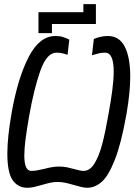

<svg xmlns="http://www.w3.org/2000/svg" viewBox="-20 -899 650 928"><path d="M166 -840H383V-879H443.5V-783H231V-739H166ZM15.5 -157Q15.5 -237 37 -358Q66.5 -523 118.8 -624Q171 -725 248 -725Q269 -725 284 -720.2Q299 -715.5 315 -707.5L306.5 -634Q290 -640 277.8 -642.2Q265.5 -644.5 253 -644.5Q206 -644.5 175 -557Q144 -469.5 120 -333.5Q109.5 -271.5 103.5 -226.2Q97.5 -181 97.5 -147.5Q97.5 -73 131 -73Q145.5 -73 159.2 -75.5Q173 -78 194.5 -83Q216 -88.5 232 -91.2Q248 -94 265.5 -94Q286.5 -94 303.5 -90.5Q320.5 -87 342 -81Q353 -78 364 -75.5Q375 -73 384 -73Q415 -73 437.2 -109.8Q459.5 -146.5 474.5 -204.2Q489.5 -262 504 -345.5Q516 -411.5 522.8 -462.8Q529.5 -514 529.5 -554Q529.5 -644.5 488 -644.5Q472.5 -644.5 460.5 -641.8Q448.5 -639 424.5 -632L433.5 -710.5Q467 -725 501 -725Q557 -725 583.2 -673Q609.5 -621 609.5 -529Q609.5 -452 591 -346Q566 -205.5 535.2 -127.2Q504.5 -49 471.8 -20.2Q439 8.5 402 8.5Q390 8.5 376.2 5.5Q362.5 2.5 340.5 -4Q314.5 -11.5 296 -15.5Q277.5 -19.5 259 -19.5Q240 -19.5 223.8 -16Q207.5 -12.5 182 -5Q160 1.5 144 5Q128 8.5 111 8.5Q67 8.5 41.2 -28.2Q15.5 -65 15.5 -157Z"/></svg>

Font: JuliaMono
Style: Italic
Weight: 400
Italic angle: -9°
Monospace: yes
Designer: cormullion
Foundry: corm
Version: Version 0.057; ttfautohint (v1.8.4)